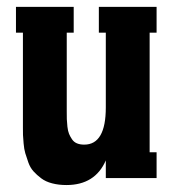

<svg xmlns="http://www.w3.org/2000/svg" viewBox="-20 -512 498 552"><path d="M430.2 -492.2V-418H410.2V-74.2H430.2V0H284.2V-50.8Q253.4 20 170.9 20Q148.4 20 129.9 15.1Q111.3 10.3 98.6 0.7Q85.9 -8.8 76.4 -19.3Q66.9 -29.8 61.5 -44.9Q56.2 -60.1 52.7 -71.5Q49.3 -83 47.9 -99.4Q46.4 -115.7 46.1 -123.8Q45.9 -131.8 45.9 -145V-418H25.9V-492.2H191.9V-418H171.9V-192.9Q171.9 -177.7 172.1 -169.4Q172.4 -161.1 173.8 -147.9Q175.3 -134.8 178.5 -127.2Q181.6 -119.6 187 -111.6Q192.4 -103.5 201.2 -99.9Q210 -96.2 222.2 -96.2Q284.2 -96.2 284.2 -203.1V-418H264.2V-492.2Z"/></svg>

Font: Margherita Black
Style: Regular
Weight: 900
Designer: James Puckett
Foundry: Dunwich Type Founders
Version: Version 1.008;hotconv 1.0.109;makeotfexe 2.5.65596